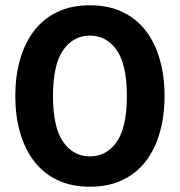

<svg xmlns="http://www.w3.org/2000/svg" viewBox="-20 -698 682 728"><path d="M321 10Q250 10 197 -15.5Q144 -41 109 -87Q74 -133 56 -196Q38 -259 38 -334Q38 -409 56 -472Q74 -535 109 -581Q144 -627 197 -652.5Q250 -678 321 -678Q391 -678 444.5 -652.5Q498 -627 533 -581Q568 -535 586 -472Q604 -409 604 -334Q604 -259 586 -196Q568 -133 533 -87Q498 -41 444.5 -15.5Q391 10 321 10ZM321 -105Q384 -105 422.5 -160Q461 -215 461 -334Q461 -453 422.5 -508Q384 -563 321 -563Q258 -563 219.5 -508Q181 -453 181 -334Q181 -215 219.5 -160Q258 -105 321 -105Z"/></svg>

Font: Celebes
Style: Bold
Weight: 700
Designer: Anugrah Pasau
Foundry: Lafontype
Version: Version 1.000; ttfautohint (v1.8.4)